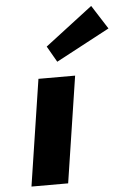

<svg xmlns="http://www.w3.org/2000/svg" viewBox="-57 -882 607 923"><g transform="rotate(-5 246.0 -420.0)"><path d="M135.5 -513 57 0H234L312.5 -513ZM188.6 -664 232.8 -587 491.9 -725 418.5 -840Z"/></g></svg>

Font: Sztylet
Style: BdObl
Weight: 700
Foundry: Cannot Into Space Fonts, PlusOne Fonts
Version: Version 0.12